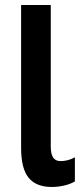

<svg xmlns="http://www.w3.org/2000/svg" viewBox="-20 -734 328 764"><path d="M186 10Q124 10 94 -26.5Q64 -63 64 -146V-714H182V-152Q182 -121 191.5 -107Q201 -93 221 -93Q251 -93 278 -108V-12Q259 -1 234.5 4.5Q210 10 186 10Z"/></svg>

Font: Noto Sans ExtraCondensed SemiBold
Style: Regular
Weight: 600
Width: 2
Designer: Monotype Design Team
Foundry: Monotype Imaging Inc.
Version: Version 2.013; ttfautohint (v1.8.4.7-5d5b)